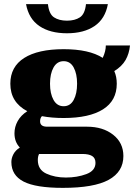

<svg xmlns="http://www.w3.org/2000/svg" viewBox="-20 -745 649 929"><path d="M106 -725H212Q217 -677 241.5 -661Q266 -645 304 -645Q342 -645 366.5 -661Q391 -677 396 -725H502Q489 -654 437.5 -619Q386 -584 304 -584Q222 -584 170.5 -619Q119 -654 106 -725ZM577 10Q577 86 506 125Q435 164 284 164Q153 164 94 133.5Q35 103 35 39Q35 20 45 1Q55 -18 76 -31Q50 -58 50 -100Q50 -131 65.5 -159Q81 -187 112 -207Q30 -250 30 -340Q30 -422 97 -464.5Q164 -507 288 -507Q411 -507 477 -465Q492 -497 492 -525H609Q605 -485 587.5 -454.5Q570 -424 533 -401Q545 -374 545 -340Q545 -258 478.5 -216Q412 -174 288 -174Q230 -174 183 -183Q174 -174 174 -158Q174 -132 208 -132H401Q478 -132 527.5 -93Q577 -54 577 10ZM222 -340Q222 -292 239 -261.5Q256 -231 288 -231Q320 -231 336.5 -261.5Q353 -292 353 -340Q353 -388 336.5 -418.5Q320 -449 288 -449Q256 -449 239 -418.5Q222 -388 222 -340ZM442 43Q442 20 426 10Q410 0 379 0H169Q163 12 163 29Q163 76 204 95Q245 114 299 114Q353 114 397.5 97.5Q442 81 442 43Z"/></svg>

Font: Trirong Black
Style: Regular
Weight: 900
Designer: Katatrad Team
Foundry: CadsonDemak
Version: Version 1.001